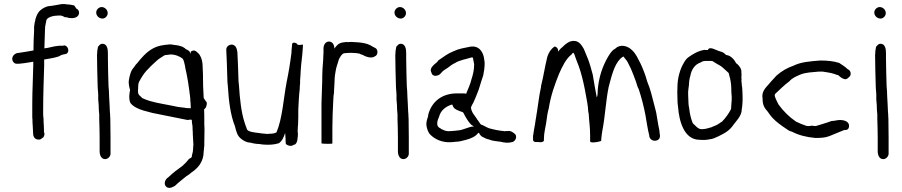

<svg xmlns="http://www.w3.org/2000/svg" viewBox="-20 -711 4470 952"><path d="M41 -423C39 -409 50 -393 65 -395H75C95 -397 104 -398 127 -402L145 -405V-389C144 -326 140 -263 140 -198V-139C140 -131 140 -124 141 -117C141 -108 141 -100 142 -92C142 -86 143 -80 143 -73C143 -66 144 -61 144 -56V-53C144 -34 151 -21 168 -19H177C185 -21 188 -27 195 -30C200 -39 203 -47 198 -56V-69C198 -76 197 -85 197 -94C196 -103 196 -111 196 -120L195 -130L194 -141V-169C194 -242 197 -315 199 -386V-416C216 -418 232 -422 249 -425L260 -428C270 -430 278 -434 286 -439C293 -441 302 -442 309 -444C327 -454 318 -484 299 -486L290 -484C264 -486 236 -478 213 -473C208 -473 204 -472 200 -471C201 -501 202 -532 203 -562C203 -568 204 -574 204 -580C206 -588 207 -597 209 -605C209 -627 248 -634 270 -634H282C289 -632 295 -630 301 -626C305 -626 309 -625 312 -625C319 -622 327 -621 336 -621C355 -621 372 -630 372 -648C372 -657 367 -665 359 -668C355 -673 352 -678 348 -684C337 -686 327 -689 315 -689C305 -691 296 -691 287 -691C265 -687 240 -682 218 -680C206 -677 194 -671 184 -663C169 -653 161 -634 156 -617C155 -611 154 -605 152 -599L149 -578V-557C147 -525 146 -493 146 -461C124 -457 97 -452 74 -449C57 -449 43 -437 41 -423Z M457 -649C457 -633 471 -619 488 -619C502 -619 514 -632 514 -646C514 -662 500 -676 484 -676C470 -676 457 -663 457 -649ZM461 -436C461 -388 463 -340 464 -292C464 -280 465 -268 466 -257L467 -242V-217C469 -201 470 -182 470 -166C471 -159 471 -151 472 -144V-121C473 -89 474 -57 474 -26V39C474 58 482 78 501 78C515 78 528 65 528 51V-26C528 -58 527 -90 527 -121L526 -138C526 -143 526 -149 525 -154C525 -166 523 -184 523 -197C522 -209 522 -221 521 -233C521 -241 520 -250 520 -260C519 -268 519 -277 518 -286C517 -331 515 -377 515 -422V-448C515 -470 510 -494 488 -494C480 -494 473 -489 470 -483C469 -482 467 -481 466 -480C463 -466 461 -451 461 -436Z M619 -313C616 -297 622 -275 625 -265C623 -255 621 -244 621 -234C621 -221 622 -209 627 -200C641 -182 665 -171 691 -163L736 -151C795 -140 851 -127 910 -116C916 -117 921 -117 925 -118C927 -117 929 -117 931 -117C932 -85 935 -101 935 -68C936 -60 936 -53 936 -45C937 -27 938 -9 939 8C939 10 938 11 938 13C938 20 938 26 937 32C937 44 932 53 931 65C931 71 922 74 917 77C907 90 897 101 884 112C862 128 837 146 818 165L808 173C796 185 791 206 807 217C821 226 838 216 848 210C865 193 886 178 905 162C914 157 921 152 927 146C960 124 990 93 990 39C991 32 992 25 992 18C993 15 993 12 993 9V-4C993 -18 994 -55 994 -70C994 -85 993 -80 993 -95V-115C993 -143 993 -141 992 -169C998 -173 1003 -179 1005 -193C1007 -200 1004 -207 1000 -210L990 -225C989 -246 988 -266 987 -287V-297C987 -330 986 -363 984 -396C982 -416 974 -438 962 -448C951 -459 942 -466 926 -455V-444C924 -448 922 -453 918 -458C912 -462 906 -466 900 -468L898 -471C894 -473 890 -476 885 -479C872 -484 859 -487 845 -488C836 -490 827 -491 820 -491C814 -490 808 -489 802 -489C795 -488 788 -487 782 -486C741 -479 709 -454 686 -428C678 -419 670 -411 663 -401C656 -394 649 -386 644 -377C629 -362 623 -338 619 -313ZM664 -263 665 -270V-279C665 -284 666 -288 666 -293C666 -297 668 -301 670 -306C680 -325 691 -343 705 -359C721 -377 738 -393 756 -409C767 -420 783 -428 796 -437H797C798 -437 799 -438 800 -438C804 -438 807 -439 811 -439C815 -440 820 -440 825 -441C850 -441 872 -431 886 -420C893 -409 894 -396 898 -381V-378C910 -326 916 -286 923 -227C923 -218 924 -209 925 -199C925 -191 926 -183 926 -176L925 -174C922 -174 918 -175 915 -175H909C905 -175 900 -176 894 -177C879 -179 862 -180 847 -184L817 -190C775 -198 731 -205 696 -220L685 -225L675 -235C666 -241 664 -249 664 -263Z M1102 -462C1104 -419 1106 -374 1107 -328C1107 -312 1108 -297 1110 -281C1114 -211 1123 -139 1145 -85C1152 -56 1157 -36 1178 -21C1188 -13 1204 -4 1221 -4C1234 0 1251 3 1266 3C1273 5 1281 5 1289 6C1317 8 1341 6 1363 -1C1379 -12 1387 -31 1394 -52C1394 -47 1394 -43 1395 -39C1395 -34 1395 -29 1396 -25V-14C1396 -10 1396 -7 1397 -3V3C1407 11 1424 17 1436 7C1449 7 1455 -12 1455 -23C1456 -29 1457 -35 1457 -42V-51C1456 -54 1456 -58 1456 -62C1456 -73 1457 -84 1458 -95C1458 -106 1459 -118 1459 -131V-168C1461 -202 1462 -236 1466 -268C1466 -279 1467 -289 1468 -299V-314C1470 -330 1470 -345 1471 -360C1473 -398 1479 -430 1481 -468C1481 -473 1482 -478 1482 -483V-490L1464 -488C1461 -488 1459 -489 1456 -489C1452 -499 1431 -505 1428 -492V-486C1427 -478 1427 -472 1426 -465C1426 -460 1425 -454 1425 -448C1419 -399 1411 -351 1401 -303C1386 -224 1380 -122 1351 -55C1343 -50 1332 -48 1319 -48C1313 -47 1307 -47 1302 -47C1294 -48 1287 -49 1281 -49L1260 -52C1243 -54 1203 -57 1203 -75C1200 -84 1196 -91 1193 -103C1176 -153 1169 -223 1165 -286C1163 -300 1162 -315 1162 -329C1161 -371 1159 -413 1157 -452C1155 -470 1149 -488 1130 -490C1114 -490 1100 -478 1102 -462Z M1574 0C1578 1 1587 2 1599 2H1605C1619 2 1628 2 1628 0V-78C1628 -120 1630 -162 1632 -203C1633 -220 1633 -236 1636 -250C1636 -262 1637 -275 1638 -289C1638 -311 1640 -338 1644 -357C1647 -380 1655 -396 1660 -416C1665 -426 1674 -444 1686 -447C1690 -447 1694 -448 1698 -448C1702 -448 1707 -449 1712 -449H1726C1732 -448 1737 -448 1743 -448C1746 -448 1749 -447 1751 -447C1755 -446 1759 -446 1763 -445L1766 -443C1770 -442 1775 -440 1780 -438L1789 -433C1799 -429 1809 -426 1819 -426C1827 -426 1833 -427 1837 -431C1855 -435 1857 -467 1839 -474L1829 -479C1812 -491 1792 -497 1767 -500C1759 -501 1751 -501 1743 -502C1737 -502 1732 -502 1726 -503C1718 -503 1710 -503 1703 -502C1702 -502 1700 -503 1699 -503C1693 -502 1688 -502 1683 -501C1659 -498 1649 -486 1638 -470C1638 -488 1629 -505 1611 -505C1594 -505 1584 -488 1584 -471V-456C1584 -449 1584 -441 1583 -433V-426C1583 -420 1582 -414 1582 -408C1581 -395 1580 -382 1579 -368C1579 -359 1578 -349 1578 -339C1578 -294 1575 -245 1574 -198Z M1936 -649C1936 -633 1950 -619 1967 -619C1981 -619 1993 -632 1993 -646C1993 -662 1979 -676 1963 -676C1949 -676 1936 -663 1936 -649ZM1940 -436C1940 -388 1942 -340 1943 -292C1943 -280 1944 -268 1945 -257L1946 -242V-217C1948 -201 1949 -182 1949 -166C1950 -159 1950 -151 1951 -144V-121C1952 -89 1953 -57 1953 -26V39C1953 58 1961 78 1980 78C1994 78 2007 65 2007 51V-26C2007 -58 2006 -90 2006 -121L2005 -138C2005 -143 2005 -149 2004 -154C2004 -166 2002 -184 2002 -197C2001 -209 2001 -221 2000 -233C2000 -241 1999 -250 1999 -260C1998 -268 1998 -277 1997 -286C1996 -331 1994 -377 1994 -422V-448C1994 -470 1989 -494 1967 -494C1959 -494 1952 -489 1949 -483C1948 -482 1946 -481 1945 -480C1942 -466 1940 -451 1940 -436Z M2094 -92C2097 -72 2102 -55 2114 -43C2136 -21 2172 -3 2216 -6C2223 -6 2231 -7 2238 -8C2256 -8 2273 -13 2288 -17C2313 -23 2339 -34 2352 -53C2353 -52 2354 -51 2356 -51C2358 -44 2363 -39 2369 -34C2380 -29 2392 -21 2406 -19C2420 -12 2444 -11 2463 -8C2478 -4 2500 -1 2516 -6C2530 -6 2546 -26 2536 -44C2528 -52 2513 -65 2495 -61H2487C2484 -60 2481 -60 2479 -61L2461 -63L2443 -66C2432 -68 2416 -72 2405 -75C2391 -80 2377 -90 2364 -94C2359 -101 2354 -107 2350 -114C2347 -117 2345 -120 2343 -124C2332 -141 2318 -153 2315 -178C2318 -186 2322 -194 2327 -202C2335 -220 2341 -234 2348 -252C2355 -269 2361 -291 2367 -310L2376 -337C2380 -358 2383 -374 2383 -398C2383 -408 2380 -418 2379 -428C2372 -459 2352 -485 2314 -480C2281 -473 2256 -470 2229 -457C2199 -445 2179 -429 2154 -412C2146 -399 2136 -396 2125 -383C2118 -376 2112 -363 2119 -352C2124 -325 2158 -335 2167 -349C2176 -360 2184 -365 2199 -374C2210 -383 2224 -393 2237 -399C2259 -413 2289 -417 2317 -426H2320C2321 -426 2323 -426 2325 -425L2327 -413L2330 -398L2331 -391C2331 -364 2325 -340 2318 -319C2313 -295 2300 -269 2292 -248V-246C2288 -247 2284 -248 2280 -248H2246C2170 -248 2121 -206 2104 -145C2103 -141 2103 -136 2102 -132C2097 -118 2094 -108 2094 -92ZM2148 -96V-101C2148 -110 2153 -124 2157 -132C2165 -164 2191 -184 2222 -193C2224 -190 2225 -186 2227 -182C2233 -169 2253 -162 2274 -155C2275 -154 2277 -153 2278 -151C2288 -131 2301 -108 2316 -93C2321 -90 2325 -87 2330 -84C2303 -84 2276 -64 2246 -64L2241 -63L2226 -62L2220 -61H2210C2206 -60 2203 -60 2199 -61C2194 -61 2189 -62 2185 -64C2183 -64 2181 -65 2180 -66C2174 -68 2168 -71 2163 -75C2156 -78 2148 -85 2148 -96Z M2623 -18C2623 -13 2627 -8 2633 -7C2635 -7 2640 -6 2645 -7C2651 -6 2657 -6 2663 -6C2672 -7 2677 -11 2677 -15V-24C2677 -51 2684 -75 2688 -101L2694 -143C2696 -154 2698 -164 2701 -174C2711 -238 2731 -293 2752 -345C2767 -379 2786 -420 2814 -441C2817 -445 2819 -448 2822 -450C2823 -449 2825 -446 2827 -444C2834 -422 2840 -409 2850 -382C2862 -349 2872 -307 2879 -272C2884 -242 2891 -212 2895 -180C2896 -170 2896 -157 2899 -147C2901 -108 2906 -82 2906 -41V-12C2906 -8 2908 -6 2911 -6C2922 -2 2957 -9 2961 -13V-18C2961 -21 2962 -25 2962 -29C2963 -41 2965 -53 2967 -65C2980 -130 2984 -213 2998 -280C3012 -331 3024 -388 3056 -420C3062 -426 3065 -427 3071 -431C3078 -421 3086 -414 3092 -403C3093 -400 3094 -398 3096 -395L3108 -371C3116 -352 3127 -325 3134 -304C3138 -291 3141 -279 3147 -269C3160 -230 3172 -184 3180 -142C3186 -108 3191 -72 3199 -40C3199 -19 3222 -6 3242 -17C3260 -28 3249 -49 3249 -67C3245 -85 3243 -96 3240 -115L3236 -139C3234 -156 3229 -169 3225 -187C3214 -229 3205 -270 3189 -307C3181 -338 3168 -370 3156 -396C3142 -422 3134 -444 3113 -463C3092 -484 3055 -494 3031 -470C3012 -460 3005 -445 2994 -428C2968 -383 2950 -332 2944 -268C2943 -250 2944 -237 2939 -228C2932 -261 2926 -301 2919 -341C2912 -367 2905 -393 2896 -417C2888 -437 2881 -454 2875 -468C2865 -485 2852 -508 2827 -508C2820 -509 2813 -507 2806 -505C2790 -498 2779 -488 2767 -476C2758 -470 2754 -462 2747 -455V-462C2747 -471 2739 -480 2729 -480C2713 -469 2701 -452 2694 -430C2682 -383 2675 -333 2663 -286C2663 -281 2662 -276 2661 -272C2653 -236 2649 -197 2643 -160C2643 -157 2642 -153 2641 -149C2640 -139 2638 -128 2636 -117C2633 -99 2632 -85 2628 -69C2628 -66 2627 -64 2627 -62C2625 -52 2624 -44 2623 -36Z M3339 -223C3339 -206 3340 -192 3342 -181C3347 -111 3372 -18 3448 -18C3466 -16 3482 -17 3497 -20C3517 -22 3528 -29 3544 -36C3576 -52 3598 -64 3618 -94C3633 -114 3651 -131 3657 -158V-162C3659 -172 3660 -184 3661 -195C3661 -201 3662 -207 3662 -213V-231C3662 -241 3661 -251 3661 -261C3660 -272 3660 -282 3658 -291C3658 -298 3657 -304 3656 -310L3657 -315C3657 -319 3656 -324 3656 -328C3657 -335 3657 -343 3656 -352C3658 -371 3643 -387 3633 -396H3631C3622 -414 3605 -435 3583 -438H3582C3580 -439 3578 -440 3577 -441C3567 -453 3557 -454 3542 -459C3530 -462 3497 -484 3490 -463H3478L3474 -464C3441 -459 3416 -443 3393 -427C3384 -420 3377 -411 3371 -400C3353 -371 3339 -325 3339 -280C3338 -262 3338 -244 3339 -223ZM3392 -256C3393 -266 3394 -277 3396 -289C3396 -304 3399 -323 3403 -335C3408 -365 3425 -391 3451 -400C3456 -402 3464 -408 3470 -408C3475 -409 3479 -409 3484 -409H3499C3503 -409 3507 -409 3513 -408C3519 -404 3526 -400 3532 -396L3553 -384C3555 -383 3557 -381 3560 -379C3566 -373 3573 -368 3579 -362C3583 -358 3588 -353 3593 -349L3596 -337C3602 -318 3606 -293 3606 -269V-267C3606 -255 3607 -244 3608 -233V-215C3608 -211 3607 -207 3607 -203C3606 -193 3606 -183 3605 -174V-171C3595 -150 3577 -125 3560 -108C3556 -106 3552 -103 3548 -100L3533 -91C3527 -88 3521 -86 3516 -84C3511 -81 3506 -79 3500 -78C3487 -74 3470 -69 3453 -71C3447 -72 3442 -76 3437 -79C3430 -86 3422 -93 3415 -100C3406 -122 3400 -147 3397 -175C3394 -188 3393 -204 3393 -219C3392 -233 3392 -246 3392 -256Z M3761 -223C3761 -190 3770 -176 3787 -157C3793 -148 3800 -138 3808 -129C3826 -109 3853 -89 3876 -74C3884 -68 3895 -60 3907 -58C3939 -41 3978 -31 4022 -27C4051 -27 4071 -28 4092 -36C4115 -45 4142 -57 4165 -66L4177 -67C4186 -69 4190 -77 4190 -87C4190 -108 4167 -116 4145 -116C4130 -116 4118 -111 4103 -111C4080 -102 4050 -94 4025 -86C4018 -86 4012 -87 4005 -88C4000 -87 3995 -86 3990 -86C3986 -86 3982 -86 3978 -87C3962 -92 3941 -101 3927 -108C3893 -131 3864 -160 3840 -193C3834 -207 3823 -223 3821 -240L3824 -246C3847 -267 3867 -288 3894 -308C3909 -325 3927 -332 3950 -342C3976 -352 4007 -353 4040 -356H4059C4080 -353 4099 -350 4118 -344C4125 -341 4131 -339 4137 -338C4139 -335 4142 -333 4145 -331C4150 -326 4163 -318 4173 -318C4178 -319 4182 -321 4185 -325C4193 -329 4199 -338 4198 -347C4198 -357 4191 -365 4183 -368C4171 -380 4156 -389 4141 -399C4113 -408 4082 -411 4047 -411C3998 -407 3952 -404 3916 -386C3882 -374 3856 -359 3830 -336C3819 -323 3805 -310 3794 -296C3776 -276 3755 -256 3761 -223Z M4315 -649C4315 -633 4329 -619 4346 -619C4360 -619 4372 -632 4372 -646C4372 -662 4358 -676 4342 -676C4328 -676 4315 -663 4315 -649ZM4319 -436C4319 -388 4321 -340 4322 -292C4322 -280 4323 -268 4324 -257L4325 -242V-217C4327 -201 4328 -182 4328 -166C4329 -159 4329 -151 4330 -144V-121C4331 -89 4332 -57 4332 -26V39C4332 58 4340 78 4359 78C4373 78 4386 65 4386 51V-26C4386 -58 4385 -90 4385 -121L4384 -138C4384 -143 4384 -149 4383 -154C4383 -166 4381 -184 4381 -197C4380 -209 4380 -221 4379 -233C4379 -241 4378 -250 4378 -260C4377 -268 4377 -277 4376 -286C4375 -331 4373 -377 4373 -422V-448C4373 -470 4368 -494 4346 -494C4338 -494 4331 -489 4328 -483C4327 -482 4325 -481 4324 -480C4321 -466 4319 -451 4319 -436Z"/></svg>

Font: Scribbler
Style: Regular
Weight: 400
Designer: Mew Too
Foundry: Cannot Into Space Fonts
Version: Version 1.001